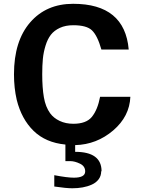

<svg xmlns="http://www.w3.org/2000/svg" viewBox="-20 -756 767 1019"><path d="M519 152.8H517.1Q517.1 177.2 503.7 195.3Q490.2 213.4 467.5 223.6Q444.8 233.9 418.9 238.5Q393.1 243.2 363.8 243.2Q331.5 243.2 268.1 233.9V173.8Q336.9 187 372.1 187Q432.1 187 432.1 153.8Q432.1 126 404.8 112.8Q376.5 99.1 353 99.1H327.1V11.2Q222.2 1 158.2 -61.5Q94.2 -124 68.8 -226.1Q54.2 -289.1 54.2 -361.8Q54.2 -538.1 140.1 -637.2Q225.6 -735.8 368.2 -735.8Q642.1 -735.8 663.1 -493.2H518.1Q497.1 -567.4 467.8 -595.2Q439.5 -622.1 369.1 -622.1Q328.1 -622.1 297.9 -608.2Q267.6 -594.2 250 -571.5Q232.4 -548.8 221.7 -513.9Q210.9 -479 207.5 -443.6Q204.1 -408.2 204.1 -361.8Q204.1 -290.5 212.9 -239.5Q221.7 -188.5 246.1 -154.8Q264.6 -129.4 296.6 -114.3Q328.6 -99.1 369.1 -99.1Q437 -99.1 466.8 -134.8Q498 -172.4 511.2 -242.2H671.9Q667.5 -138.2 581.1 -64Q493.2 11.2 378.9 14.2V49.8Q519 49.8 519 152.8Z"/></svg>

Font: Perun
Style: Bold
Weight: 700
Foundry: Copyright (c) Stefan Peev, Context Ltd, 2016
Version: Version 1.0000